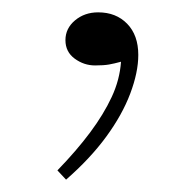

<svg xmlns="http://www.w3.org/2000/svg" viewBox="-20 -93 316 311"><path d="M87 198 73 183Q104 151 126 121.5Q148 92 161 64Q174 36 176 7Q165 10 156.5 11.5Q148 13 134 13Q116 13 101 2Q86 -9 86 -28Q86 -47 101.5 -60Q117 -73 139 -73Q168 -73 186 -54.5Q204 -36 204 -4Q204 24 191 58.5Q178 93 152 128.5Q126 164 87 198Z"/></svg>

Font: BioRhyme ExtraBold ExtraLight
Style: Regular
Weight: 250
Version: Version 1.600;gftools[0.9.33]